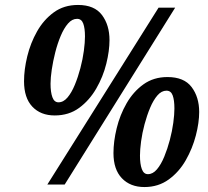

<svg xmlns="http://www.w3.org/2000/svg" viewBox="-20 -745 839 775"><path d="M201 -279Q144 -279 110.5 -314.5Q77 -350 77 -417Q77 -464 90 -517.5Q103 -571 129.5 -618Q156 -665 197 -695Q238 -725 295 -725Q361 -725 391.5 -684.5Q422 -644 422 -583Q422 -540 409 -487.5Q396 -435 368.5 -387.5Q341 -340 299.5 -309.5Q258 -279 201 -279ZM171 0 620 -714H687L241 0ZM216 -332Q236 -332 252.5 -351.5Q269 -371 282 -402.5Q295 -434 304.5 -470Q314 -506 318.5 -540Q323 -574 323 -598Q323 -631 316 -650Q309 -669 291 -669Q271 -669 254.5 -650Q238 -631 225 -600Q212 -569 203 -533.5Q194 -498 189 -464.5Q184 -431 184 -407Q184 -373 191.5 -352.5Q199 -332 216 -332ZM563 10Q506 10 472 -25.5Q438 -61 438 -127Q438 -174 451 -227.5Q464 -281 491 -328Q518 -375 559 -404.5Q600 -434 656 -434Q723 -434 753.5 -393.5Q784 -353 784 -293Q784 -250 770.5 -198Q757 -146 730 -98.5Q703 -51 661 -20.5Q619 10 563 10ZM577 -42Q597 -42 613.5 -61.5Q630 -81 643 -112.5Q656 -144 665.5 -180Q675 -216 679.5 -249.5Q684 -283 684 -307Q684 -341 677 -360Q670 -379 652 -379Q632 -379 615.5 -360Q599 -341 586 -310Q573 -279 563.5 -243.5Q554 -208 549.5 -174.5Q545 -141 545 -117Q545 -83 552.5 -62.5Q560 -42 577 -42Z"/></svg>

Font: Noto Serif Condensed ExtraBold
Style: Italic
Weight: 800
Width: 3
Italic angle: -12°
Designer: Monotype Design Team
Foundry: Monotype Imaging Inc.
Version: Version 2.014; ttfautohint (v1.8.4.7-5d5b)